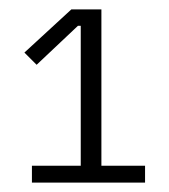

<svg xmlns="http://www.w3.org/2000/svg" viewBox="-20 -718 360 409"><path d="M48 -329V-365H152V-663H146L58 -580L32 -606L132 -698H196V-365H289V-329Z"/></svg>

Font: IBM Plex Sans Cond Light
Style: Regular
Weight: 300
Width: 3
Designer: Mike Abbink, Paul van der Laan, Pieter van Rosmalen
Foundry: Bold Monday
Version: Version 1.3